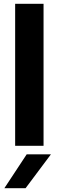

<svg xmlns="http://www.w3.org/2000/svg" viewBox="-20 -770 310 1014"><path d="M60 -750H210V0H60ZM121 45H249L115 224H3Z"/></svg>

Font: Teachers[wght]
Style: Regular
Weight: 400
Designer: Alfredo Marco Pradil & Chank Diesel
Version: Version 1.000;Glyphs 3.1.2 (3151)